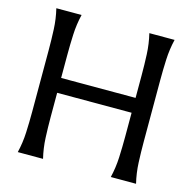

<svg xmlns="http://www.w3.org/2000/svg" viewBox="-112 -887 1000 999"><g transform="rotate(15 388.5 -387.5)"><path d="M206 -775Q193 -721 190.5 -665Q188 -609 188 -553V-431H589V-553Q589 -609 586.5 -665Q584 -721 571 -775H707Q694 -721 691.5 -665Q689 -609 689 -553V-222Q689 -166 691.5 -110Q694 -54 707 0H571Q584 -54 586.5 -110Q589 -166 589 -222V-351H188V-222Q188 -166 190.5 -110Q193 -54 206 0H70Q83 -54 85.5 -110Q88 -166 88 -222V-553Q88 -609 85.5 -665Q83 -721 70 -775Z"/></g></svg>

Font: Faculty Glyphic
Style: Regular
Weight: 400
Designer: Koto Studio, Dylan Young
Foundry: Koto Studio
Version: Version 1.004; ttfautohint (v1.8.4.7-5d5b)